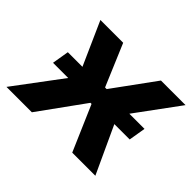

<svg xmlns="http://www.w3.org/2000/svg" viewBox="-143 -664 834 834"><g transform="rotate(45 274.0 -247.0)"><path d="M524 -295 511 -217H40L53 -295ZM194 -494 301 -241 127 0H-29L161 -254L54 -494ZM365 -301 352 -209H198L210 -301ZM577 -494 400 -253 517 0H375L260 -266L426 -494Z"/></g></svg>

Font: Exo 2
Style: Bold Italic
Weight: 700
Italic angle: -8°
Designer: Natanael Gama
Foundry: Natanael Gama
Version: Version 2.010